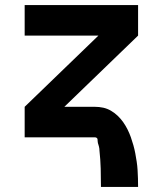

<svg xmlns="http://www.w3.org/2000/svg" viewBox="-20 -540 640 755"><path d="M377 195Q377 159 376 123Q375 87 371 51V50Q371 47 370.5 43.5Q370 40 369 36Q368 32 367 29Q366 26 365 22.5Q364 19 364 15Q364 11 363.5 7.5Q363 4 360 2Q357 0 353 0H77V-120L367 -400H77V-520H523V-400L233 -120H353Q370 -120 386 -116.5Q402 -113 416.5 -104.5Q431 -96 443 -84.5Q455 -73 464.5 -59.5Q474 -46 481.5 -31Q489 -16 494.5 -0.5Q500 15 504.5 31Q509 47 512 63Q515 79 517.5 95.5Q520 112 521 128.5Q522 145 522.5 161.5Q523 178 523 195Z"/></svg>

Font: Iosevka Heavy Extended
Style: Regular
Weight: 900
Width: 7
Monospace: yes
Designer: Belleve Invis
Foundry: Belleve Invis
Version: Version 32.5.0; ttfautohint (v1.8.4)